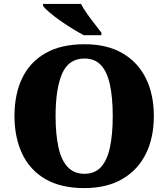

<svg xmlns="http://www.w3.org/2000/svg" viewBox="-20 -951 860 981"><path d="M411 10Q291 10 212 -36Q133 -82 93.5 -165Q54 -248 54 -359Q54 -470 93.5 -552Q133 -634 212.5 -679.5Q292 -725 412 -725Q526 -725 605 -679.5Q684 -634 725 -551.5Q766 -469 766 -358Q766 -247 725 -164.5Q684 -82 604.5 -36Q525 10 411 10ZM411 -63Q465 -63 496.5 -98Q528 -133 542 -199Q556 -265 556 -358Q556 -451 542 -517Q528 -583 496.5 -617.5Q465 -652 412 -652Q331 -652 297.5 -575Q264 -498 264 -358Q264 -265 278.5 -199Q293 -133 325.5 -98Q358 -63 411 -63ZM408 -771Q382 -785 350 -804.5Q318 -824 287 -846Q256 -868 232.5 -888Q209 -908 200 -921V-931H394Q405 -909 424 -882Q443 -855 463.5 -829Q484 -803 498 -784V-771Z"/></svg>

Font: Noto Serif Armenian Black
Style: Regular
Weight: 900
Version: Version 2.007